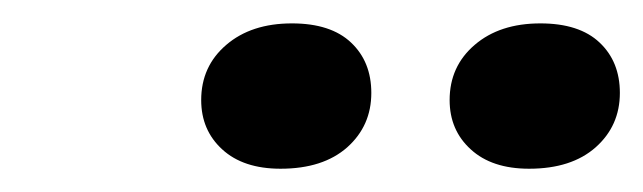

<svg xmlns="http://www.w3.org/2000/svg" viewBox="-20 -890 553 165"><path d="M434.7 -745Q402.7 -745 384.6 -761.6Q366.4 -778.1 366.4 -804Q366.4 -833 387.9 -851.4Q409.4 -869.9 444.4 -869.9Q477.9 -869.9 495.3 -853.4Q512.7 -837 512.7 -810.1Q512.7 -781.9 491.9 -763.4Q471.1 -745 434.7 -745ZM221.1 -745Q189.1 -745 171 -761.6Q152.9 -778.1 152.9 -804Q152.9 -833 174.4 -851.4Q195.9 -869.9 230.9 -869.9Q264.3 -869.9 281.7 -853.4Q299.1 -837 299.1 -810.1Q299.1 -781.9 278.4 -763.4Q257.6 -745 221.1 -745Z"/></svg>

Font: Mona Sans
Style: Italic
Weight: 200
Italic angle: -11.6951°
Designer: Deni Anggara
Foundry: GitHub
Version: Version 2.000